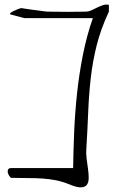

<svg xmlns="http://www.w3.org/2000/svg" viewBox="-20 -742 525 827"><path d="M28 24Q24 22 19.5 15Q15 8 13.5 1Q12 -6 15 -12Q18 -18 28 -18H295Q296 -92 299.5 -174.5Q303 -257 312 -341Q321 -425 337.5 -507.5Q354 -590 380 -664H85L28 -679Q20 -681 24.5 -685.5Q29 -690 38.5 -694.5Q48 -699 58 -703Q68 -707 70 -707Q75 -707 91.5 -704Q108 -701 126.5 -699Q145 -697 161.5 -694.5Q178 -692 182 -692Q193 -692 218 -691.5Q243 -691 270 -691Q297 -691 320.5 -691.5Q344 -692 352 -692Q365 -693 377 -699Q389 -705 400.5 -710.5Q412 -716 424 -720Q436 -724 449 -721V-692Q414 -617 396.5 -547Q379 -477 371 -406.5Q363 -336 360 -261.5Q357 -187 352 -102Q350 -82 353 -59Q356 -36 359 -15Q362 6 362 24.5Q362 43 354.5 53.5Q347 64 329.5 65Q312 66 281 53Q249 40 221 34.5Q193 29 163.5 27Q134 25 101 25Q68 25 28 24Z"/></svg>

Font: Liu Jian Mao Cao
Style: Regular
Weight: 400
Designer: ZhongQi
Foundry: ZhongQi
Version: Version 1.001